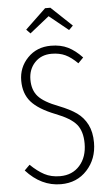

<svg xmlns="http://www.w3.org/2000/svg" viewBox="-60 -925 562 975"><g transform="rotate(-5 221.0 -437.5)"><path d="M123 -765.1 103 -786.1 208 -886.2H234.9L340.8 -786.1L319.8 -765.1L222.2 -844.2ZM220.2 -693.8Q270.5 -693.8 307.4 -675.5Q344.2 -657.2 378.9 -620.1L352.1 -592.8Q319.8 -625 290 -638.9Q260.3 -652.8 220.2 -652.8Q167.5 -652.8 134.8 -618.2Q102.1 -583.5 102.1 -530.8Q102.1 -477.5 130.9 -445.3Q159.7 -413.1 233.9 -384.8Q290 -362.8 323.7 -338.9Q357.4 -314.9 376.7 -276.9Q396 -238.8 396 -185.1Q396 -101.6 344.2 -45.2Q292.5 11.2 210.9 11.2Q110.4 11.2 33.2 -74.2L60.1 -101.1Q96.2 -65.9 130.4 -47.9Q164.6 -29.8 210 -29.8Q272.5 -29.8 310.3 -72.5Q348.1 -115.2 348.1 -184.1Q348.1 -247.1 319.1 -282Q290 -316.9 213.9 -346.2Q128.4 -379.9 91.8 -421.9Q55.2 -463.9 55.2 -529.8Q55.2 -597.7 101.8 -645.8Q148.4 -693.8 220.2 -693.8Z"/></g></svg>

Font: Fira Sans Compressed ExtraLight
Style: Regular
Weight: 250
Width: 1
Designer: Carrois Corporate & Edenspiekermann AG
Foundry: Carrois Corporate GbR & Edenspiekermann AG
Version: Version 4.203;PS 004.203;hotconv 1.0.88;makeotf.lib2.5.64775